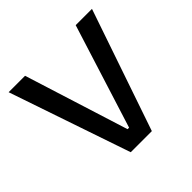

<svg xmlns="http://www.w3.org/2000/svg" viewBox="-166 -822 984 984"><g transform="rotate(-45 325.5 -330.0)"><path d="M248 0 23 -660H142L320 -95H331L509 -660H627L401 0Z"/></g></svg>

Font: Bricolage Grotesque 24pt Medium
Style: Regular
Weight: 500
Designer: Mathieu Triay
Foundry: Atelier Triay
Version: Version 1.001;gftools[0.9.33.dev8+g029e19f]